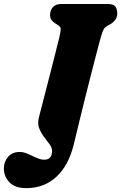

<svg xmlns="http://www.w3.org/2000/svg" viewBox="-122 -720 610 966"><path d="M376.5 -501.5Q370 -476.5 358.5 -432.2Q347 -388 332.8 -332.8Q318.5 -277.5 303.8 -217.5Q289 -157.5 275 -100.5Q261 -43.5 250 3.5Q224.5 110.5 162.8 168.5Q101 226.5 10 226.5Q-46 226.5 -74.2 197.5Q-102.5 168.5 -102.5 127.5Q-102.5 93.5 -81.2 69Q-60 44.5 -23 44.5Q-3.5 44.5 18.2 54.2Q40 64 61.2 73.8Q82.5 83.5 100 83.5Q140 83.5 140 39.5Q140 23 127.2 5.5Q114.5 -12 99.2 -31.8Q84 -51.5 75 -75.2Q66 -99 73.5 -128Q77 -142.5 86.5 -179.2Q96 -216 108.5 -264.2Q121 -312.5 134 -363.5Q147 -414.5 158.2 -458.8Q169.5 -503 176 -530Q184 -564 183.5 -574.8Q183 -585.5 170 -593.5L156.5 -602Q143.5 -610 136.8 -619.8Q130 -629.5 130 -644.5Q130 -669 144.5 -684.5Q159 -700 187.5 -700H419.5Q449 -700 458.5 -686.8Q468 -673.5 468 -653Q468 -633 457.2 -619.2Q446.5 -605.5 433.5 -598.5L419 -590.5Q410 -585.5 404.2 -579.2Q398.5 -573 392.5 -556Q386.5 -539 376.5 -501.5Z"/></svg>

Font: Fraunces 144pt S100 Black
Style: Italic
Weight: 900
Italic angle: -16°
Version: Version 1.000; ttfautohint (v1.8.3)